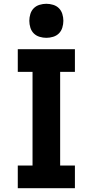

<svg xmlns="http://www.w3.org/2000/svg" viewBox="-20 -995 490 1015"><path d="M74 0V-120H152V-615H74V-735H376V-615H298V-120H376V0ZM225 -795Q207 -795 189 -800.5Q171 -806 158.5 -818.5Q146 -831 140.5 -849Q135 -867 135 -885Q135 -903 140.5 -921Q146 -939 158.5 -951.5Q171 -964 189 -969.5Q207 -975 225 -975Q243 -975 261 -969.5Q279 -964 291.5 -951.5Q304 -939 309.5 -921Q315 -903 315 -885Q315 -867 309.5 -849Q304 -831 291.5 -818.5Q279 -806 261 -800.5Q243 -795 225 -795Z"/></svg>

Font: Iosevka Etoile Heavy
Style: Regular
Weight: 900
Designer: Belleve Invis
Foundry: Belleve Invis
Version: Version 22.1.2; ttfautohint (v1.8.4)